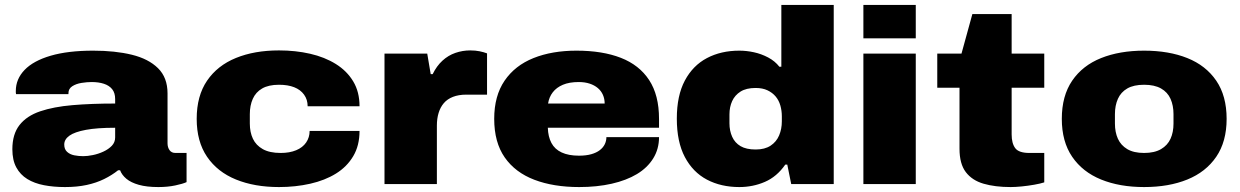

<svg xmlns="http://www.w3.org/2000/svg" viewBox="-20 -745 5020 777"><path d="M243 12Q197 12 158 4.5Q119 -3 90.5 -20.5Q62 -38 46 -67.5Q30 -97 30 -141Q30 -202 59 -239Q88 -276 142.5 -294.5Q197 -313 273.5 -319.5Q350 -326 446 -326V-344Q446 -369 434 -384Q422 -399 400.5 -406Q379 -413 351 -413Q332 -413 310 -409.5Q288 -406 272.5 -396Q257 -386 257 -368V-364H45Q44 -368 44 -370.5Q44 -373 44 -377Q44 -425 79.5 -462Q115 -499 185 -519.5Q255 -540 357 -540Q446 -540 513.5 -523.5Q581 -507 619.5 -469Q658 -431 658 -367V-165Q658 -149 666 -137.5Q674 -126 690 -126H735V-8Q720 -1 689 5.5Q658 12 621 12Q574 12 542 3Q510 -6 491.5 -21.5Q473 -37 466 -56H458Q433 -36 401.5 -20.5Q370 -5 331 3.5Q292 12 243 12ZM317 -113Q334 -113 356 -117.5Q378 -122 398.5 -131.5Q419 -141 432.5 -155Q446 -169 446 -189V-228Q373 -228 327.5 -219.5Q282 -211 261 -196Q240 -181 240 -160Q240 -141 251.5 -130.5Q263 -120 280.5 -116.5Q298 -113 317 -113Z M1109 12Q1010 12 935 -18.5Q860 -49 818 -110.5Q776 -172 776 -264Q776 -357 818 -418.5Q860 -480 935 -510.5Q1010 -541 1109 -541Q1176 -541 1235 -527.5Q1294 -514 1339 -486Q1384 -458 1409.5 -415.5Q1435 -373 1435 -315H1225Q1225 -342 1210.5 -362Q1196 -382 1170.5 -392Q1145 -402 1109 -402Q1067 -402 1041 -387Q1015 -372 1003 -345Q991 -318 991 -283V-245Q991 -210 1003.5 -183.5Q1016 -157 1043.5 -141.5Q1071 -126 1116 -126Q1152 -126 1178.5 -137Q1205 -148 1219 -168.5Q1233 -189 1233 -215H1435Q1435 -156 1409.5 -113Q1384 -70 1339.5 -42.5Q1295 -15 1235.5 -1.5Q1176 12 1109 12Z M1536 0V-528H1709L1723 -445H1731Q1747 -478 1770.5 -499.5Q1794 -521 1823 -531Q1852 -541 1883 -541Q1904 -541 1921 -537.5Q1938 -534 1951 -529V-362H1867Q1836 -362 1813 -353Q1790 -344 1776 -327.5Q1762 -311 1755 -288Q1748 -265 1748 -237V0Z M2324 12Q2220 12 2142.5 -17.5Q2065 -47 2022.5 -108Q1980 -169 1980 -264Q1980 -357 2022 -418.5Q2064 -480 2139 -510Q2214 -540 2313 -540Q2418 -540 2492.5 -511Q2567 -482 2607 -421Q2647 -360 2647 -264V-228H2197Q2198 -192 2211.5 -166.5Q2225 -141 2253 -128Q2281 -115 2323 -115Q2352 -115 2373 -121Q2394 -127 2407.5 -137.5Q2421 -148 2427.5 -161.5Q2434 -175 2434 -190H2647Q2647 -142 2623.5 -104Q2600 -66 2557.5 -40.5Q2515 -15 2455.5 -1.5Q2396 12 2324 12ZM2198 -326H2427Q2427 -345 2420 -361Q2413 -377 2399.5 -388.5Q2386 -400 2366.5 -406.5Q2347 -413 2322 -413Q2284 -413 2258 -402Q2232 -391 2217 -371.5Q2202 -352 2198 -326Z M2972 12Q2898 12 2841 -18Q2784 -48 2751.5 -109.5Q2719 -171 2719 -265Q2719 -358 2751.5 -419Q2784 -480 2841 -510Q2898 -540 2972 -540Q3001 -540 3031 -533.5Q3061 -527 3088.5 -512.5Q3116 -498 3134 -475H3142V-725H3354V0H3182L3166 -79H3158Q3124 -30 3075.5 -9Q3027 12 2972 12ZM3038 -140Q3075 -140 3098.5 -155.5Q3122 -171 3133 -197Q3144 -223 3144 -254V-274Q3144 -297 3138 -318Q3132 -339 3119 -354.5Q3106 -370 3086 -379.5Q3066 -389 3038 -389Q3000 -389 2977 -374.5Q2954 -360 2943 -336Q2932 -312 2932 -282V-246Q2932 -216 2943 -191.5Q2954 -167 2977 -153.5Q3000 -140 3038 -140Z M3474 -590V-725H3686V-590ZM3474 0V-528H3686V0Z M4070 12Q4007 12 3960.5 -1.5Q3914 -15 3888.5 -48.5Q3863 -82 3863 -143V-390H3773V-528H3871L3915 -688H4074V-528H4206V-390H4074V-201Q4074 -165 4088.5 -145.5Q4103 -126 4146 -126H4206V-7Q4191 -2 4165.5 2.5Q4140 7 4114.5 9.5Q4089 12 4070 12Z M4610 12Q4511 12 4436 -18.5Q4361 -49 4319 -110.5Q4277 -172 4277 -264Q4277 -357 4319 -418.5Q4361 -480 4436 -510Q4511 -540 4610 -540Q4710 -540 4785 -510Q4860 -480 4902 -418.5Q4944 -357 4944 -264Q4944 -172 4902 -110.5Q4860 -49 4785 -18.5Q4710 12 4610 12ZM4610 -126Q4652 -126 4678.5 -141.5Q4705 -157 4717 -183.5Q4729 -210 4729 -245V-283Q4729 -318 4717 -345Q4705 -372 4678.5 -387Q4652 -402 4610 -402Q4568 -402 4542 -387Q4516 -372 4504 -345Q4492 -318 4492 -283V-245Q4492 -210 4504 -183.5Q4516 -157 4542 -141.5Q4568 -126 4610 -126Z"/></svg>

Font: Archivo SemiBold SemiExpanded Black
Style: Regular
Weight: 900
Width: 6
Version: Version 2.001